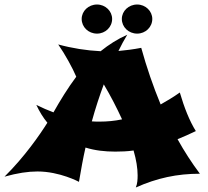

<svg xmlns="http://www.w3.org/2000/svg" viewBox="-79 -765 923 851"><path d="M789 -184C761 -229 738 -287 718 -355C690 -335 661 -318 633 -302C600 -382 571 -466 547 -553C511 -546 478 -542 446 -539C458 -564 471 -588 485 -611C442 -592 403 -567 367 -538C305 -541 241 -551 179 -568C209 -525 243 -463 259 -425C221 -374 188 -320 158 -267C134 -276 108 -287 82 -300C96 -270 112 -244 131 -221C97 -167 30 -70 -59 18C-2 2 45 -5 87 -5C186 -5 271 41 271 41C280 -12 289 -63 300 -111C341 -98 386 -93 432 -93C458 -93 486 -94 513 -98C525 -57 531 -19 531 12C531 31 530 49 523 66C617 24 706 5 807 5C771 -43 738 -94 708 -148C735 -159 762 -171 789 -184ZM462 -236C429 -229 396 -226 363 -226C351 -226 340 -226 328 -227C344 -285 362 -340 381 -391C412 -339 439 -286 462 -236ZM418 -681C418 -716 388 -745 351 -745C313 -745 283 -716 283 -681C283 -645 313 -616 351 -616C388 -616 418 -645 418 -681ZM596 -681C596 -716 566 -745 529 -745C491 -745 461 -716 461 -681C461 -645 491 -616 529 -616C566 -616 596 -645 596 -681Z"/></svg>

Font: Shojumaru
Style: Regular
Weight: 400
Designer: Astigmatic (AOETI)
Foundry: Astigmatic (AOETI)
Version: Version 1.000